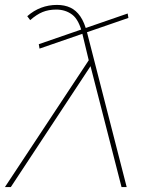

<svg xmlns="http://www.w3.org/2000/svg" viewBox="-68 -762 598 782"><path d="M427 0 298 -503 295 -510 268 -622Q254 -681 226.5 -702Q199 -723 161 -723Q130 -723 105.5 -713Q81 -703 55 -680L43 -696Q69 -719 99.5 -730.5Q130 -742 164 -742Q195 -742 218.5 -731Q242 -720 259 -695.5Q276 -671 287 -628L448 0ZM-48 0 301 -528 307 -502 -24 0ZM93 -564 90 -582 452 -707 455 -689Z"/></svg>

Font: Montserrat Thin Thin
Style: Italic
Weight: 250
Italic angle: -11.3°
Version: Version 9.000